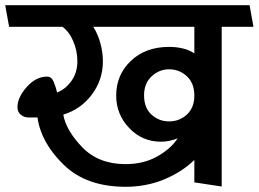

<svg xmlns="http://www.w3.org/2000/svg" viewBox="-31 -700 993 737"><path d="M415 -333Q415 -413 471.5 -466.5Q528 -520 618 -520Q646 -520 671 -514Q696 -508 715 -495V-597H327Q345 -569 354.5 -533.5Q364 -498 364 -465Q364 -394 322 -337.5Q280 -281 212 -260Q222 -200 284.5 -135Q347 -70 451 -70Q520 -70 572.5 -99.5Q625 -129 651 -169Q636 -163 619.5 -159.5Q603 -156 587 -156Q515 -156 465 -208.5Q415 -261 415 -333ZM522 -334Q522 -286 550.5 -260Q579 -234 618 -234Q658 -234 686.5 -260.5Q715 -287 715 -333V-336Q714 -382 685.5 -408Q657 -434 618 -434Q580 -434 551 -407Q522 -380 522 -334ZM820 16 715 0V-86Q668 -40 599.5 -11.5Q531 17 451 17Q300 17 213 -68Q126 -153 113 -249H80Q61 -249 48.5 -260Q36 -271 36 -288Q36 -326 71.5 -366Q107 -406 150 -406Q167 -406 175.5 -385Q184 -364 188 -345Q220 -357 243 -389Q266 -421 266 -465Q266 -504 250.5 -541Q235 -578 209 -597H4Q0 -618 -3.5 -638.5Q-7 -659 -11 -680H927L942 -597H820Z"/></svg>

Font: Palanquin Medium
Style: Regular
Weight: 500
Designer: Pria Ravichandran
Version: Version 1.0.4